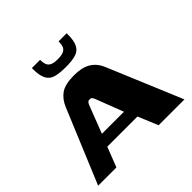

<svg xmlns="http://www.w3.org/2000/svg" viewBox="-163 -785 936 936"><g transform="rotate(-45 304.5 -317.0)"><path d="M3 0 162 -382Q178 -421 208 -442.5Q238 -464 302 -464Q355 -464 388 -444Q421 -424 438 -382L598 0H420L377 -103H169L129 0ZM195 -166H347L293 -306Q290 -314 286 -320.5Q282 -327 272 -327Q261 -327 256.5 -320.5Q252 -314 249 -306ZM301 -520Q260 -520 233 -527Q206 -534 193 -557.5Q180 -581 180 -626V-634H237V-628Q237 -614 241.5 -601.5Q246 -589 259.5 -582Q273 -575 300 -575Q328 -575 341.5 -582Q355 -589 359.5 -601Q364 -613 364 -628V-634H420V-626Q420 -581 407.5 -558Q395 -535 368.5 -527.5Q342 -520 301 -520Z"/></g></svg>

Font: r_Genos
Style: Bold
Weight: 700
Designer: Robert E. Leuschke
Foundry: Robert E. Leuschke
Version: Version 2.000;June 29, 2024;FontCreator 14.0.0.2814 32-bit